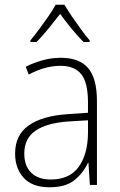

<svg xmlns="http://www.w3.org/2000/svg" viewBox="-20 -784 508 814"><path d="M238 -539Q316 -539 353.5 -495.5Q391 -452 391 -355V0H361L355 -94H353Q334 -52 296.5 -21Q259 10 190 10Q117 10 80.5 -30Q44 -70 44 -133Q44 -212 102 -252.5Q160 -293 267 -300L353 -306V-349Q353 -434 324.5 -469.5Q296 -505 236 -505Q204 -505 171 -496Q138 -487 102 -468L89 -501Q123 -518 160.5 -528.5Q198 -539 238 -539ZM270 -269Q180 -263 131.5 -230.5Q83 -198 83 -133Q83 -80 112.5 -51.5Q142 -23 195 -23Q275 -23 313.5 -76.5Q352 -130 353 -219V-274ZM253 -764Q266 -742 285.5 -713.5Q305 -685 325 -657.5Q345 -630 360 -613V-606H334Q309 -631 282.5 -663.5Q256 -696 235 -725Q213 -697 186.5 -664Q160 -631 135 -606H109V-613Q125 -632 145.5 -659.5Q166 -687 185 -714.5Q204 -742 216 -764Z"/></svg>

Font: Noto Sans Arabic SemCond ExtLt
Style: Regular
Weight: 200
Width: 4
Designer: Monotype Design Team, Nadine Chahine, Nizar Qandah and Khaled Hosny
Foundry: Monotype Imaging Inc.
Version: Version 2.012; ttfautohint (v1.8.4.7-5d5b)